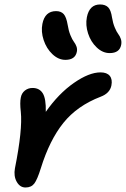

<svg xmlns="http://www.w3.org/2000/svg" viewBox="-20 -791 564 860"><path d="M471.2 -553.2Q439.9 -553.2 413.3 -578.4Q386.7 -603.5 374.5 -641.1Q362.3 -678.7 369.1 -713.9Q380.4 -771 428.2 -771Q451.7 -771 464.4 -758.3Q477.1 -745.6 481.9 -711.9Q485.8 -687.5 494.1 -667.7Q502.4 -647.9 509.8 -638.4Q517.1 -628.9 521.2 -616.7Q525.4 -604.5 522.9 -590.8Q516.1 -553.2 471.2 -553.2ZM272.9 -522.9Q241.7 -522.9 214.8 -548.3Q188 -573.7 175.5 -611.6Q163.1 -649.4 169.9 -684.1Q181.2 -741.2 231 -741.2Q253.4 -741.2 265.4 -727.8Q277.3 -714.4 283.2 -679.2Q287.1 -653.8 295.4 -633.5Q303.7 -613.3 311 -603.8Q318.4 -594.2 322.5 -582.8Q326.7 -571.3 324.2 -559.1Q316.9 -522.9 272.9 -522.9ZM94.2 48.8Q69.3 48.8 54.9 23.2Q40.5 -2.4 46.9 -37.1Q81.5 -210.4 73.2 -290Q68.4 -331.5 73.2 -354Q76.7 -373.5 91.3 -385.3Q106 -397 126 -397Q156.7 -397 171.6 -373Q186.5 -349.1 185.1 -290Q242.7 -372.1 310.8 -419.4Q378.9 -466.8 430.2 -466.8Q459 -466.8 471.7 -451.2Q484.4 -435.5 479 -408.2Q472.2 -373.5 431.2 -357.9Q325.7 -317.4 263.9 -240.5Q202.1 -163.6 163.1 -38.1Q147 13.7 133.5 31.2Q120.1 48.8 94.2 48.8Z"/></svg>

Font: Shantell Sans Irregular Bouncy
Style: Italic
Weight: 500
Italic angle: -11.31°
Designer: Stephen Nixon, Anya Danilova, Shantell Martin
Foundry: Arrow Type
Version: Version 1.006;[9816181b4]